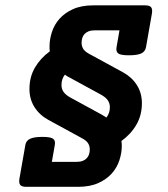

<svg xmlns="http://www.w3.org/2000/svg" viewBox="-20 -600 640 732"><path d="M272 17.1Q286.1 17.1 295.7 13.2Q305.2 9.3 311 2.9Q316.9 -3.4 319.6 -12Q322.3 -20.5 322.3 -30.3Q322.3 -43 316.2 -53.2Q310.1 -63.5 293.9 -72.3L164.1 -143.1Q130.4 -161.6 111.3 -191.9Q92.3 -222.2 92.3 -260.7Q92.3 -306.2 113 -342Q133.8 -377.9 169.9 -404.3Q168.9 -409.2 168.9 -413.8Q168.9 -418.5 168.9 -423.8Q168.9 -450.2 178 -478Q187 -505.9 206.8 -528.3Q226.6 -550.8 258.5 -565.2Q290.5 -579.6 335.9 -579.6H533.2Q550.3 -579.6 556.2 -572.3Q562 -564.9 559.1 -547.9L536.6 -419.9Q533.7 -403.3 518.3 -396.2Q502.9 -389.2 471.7 -389.2Q440.4 -389.2 430.9 -396.2Q421.4 -403.3 424.3 -419.9L435.5 -484.4H341.3Q327.1 -484.4 317.6 -480.5Q308.1 -476.6 302.2 -470.2Q296.4 -463.9 293.7 -455.1Q291 -446.3 291 -437Q291 -424.3 297.1 -414.1Q303.2 -403.8 319.3 -395L449.2 -324.2Q482.9 -305.7 502 -275.4Q521 -245.1 521 -206.5Q521 -161.1 500.2 -125Q479.5 -88.9 442.9 -62.5Q444.3 -52.7 444.3 -43.5Q444.3 -17.1 435.3 10.7Q426.3 38.6 406.5 61Q386.7 83.5 354.7 97.9Q322.8 112.3 277.3 112.3H80.1Q63 112.3 57.1 105Q51.3 97.7 54.2 80.6L76.7 -47.4Q79.6 -64 95 -71Q110.4 -78.1 141.6 -78.1Q172.9 -78.1 182.4 -71Q191.9 -64 189 -47.4L177.7 17.1ZM246.6 -303.7Q236.3 -308.6 227.5 -315.4Q214.4 -299.3 214.4 -275.9Q214.4 -261.2 222.2 -249.8Q230 -238.3 248.5 -228L366.7 -163.6Q377 -157.7 385.7 -151.9Q398.9 -168.5 398.9 -191.4Q398.9 -206.1 391.1 -217.5Q383.3 -229 364.7 -239.3Z"/></svg>

Font: Courier Prime
Style: Bold Italic
Weight: 700
Monospace: yes
Designer: Alan Dague-Greene
Foundry: Quote-Unquote Apps
Version: Version 1.202